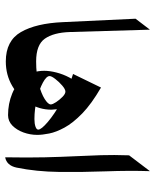

<svg xmlns="http://www.w3.org/2000/svg" viewBox="48 -622 576 711"><g transform="rotate(90 335.5 -266.0)"><path d="M207 0Q130.4 0 98.1 -56.2Q65.9 -112.3 61.5 -210.9L48.8 -480.5L89.4 -533.7L98.1 -237.3Q100.1 -176.8 122.8 -144.5Q145.5 -112.3 207 -112.3Q221.2 -112.3 228.5 -92.8Q235.8 -73.2 235.8 -56.2Q235.8 -39.1 228.5 -19.5Q221.2 0 207 0Z M303.7 -352.5Q364.3 -317.4 399.7 -283Q435.1 -248.5 451.9 -217.5Q468.8 -186.5 473.9 -160.6Q479 -134.8 479 -116.7Q479 -90.3 470 -65.4Q460.9 -40.5 444.6 -24.4Q428.2 -8.3 405.8 -8.3Q363.3 -8.3 325.9 -23.7Q288.6 -39.1 265.1 -68.8Q241.7 -98.6 241.7 -142.6Q241.7 -162.6 248 -187.5Q254.4 -212.4 266.4 -235.1Q278.3 -257.8 295.2 -272.5Q312 -287.1 333 -287.1Q350.1 -287.1 360.6 -270.8Q371.1 -254.4 376.5 -232.4Q381.8 -210.4 383.8 -191.9Q385.7 -173.3 385.7 -168.9Q385.7 -125 362.1 -86.4Q338.4 -47.9 297.9 -23.9Q257.3 0 207 0Q195.8 0 190.2 -19.5Q184.6 -39.1 184.6 -56.2Q184.6 -73.2 190.2 -92.8Q195.8 -112.3 207 -112.3Q254.9 -112.3 290.5 -121.8Q326.2 -131.3 346.2 -144Q366.2 -156.7 366.2 -166.5Q366.2 -173.3 357.7 -186.3Q349.1 -199.2 338.1 -210Q327.1 -220.7 318.8 -220.7Q310.1 -220.7 296.4 -209Q282.7 -197.3 272 -183.3Q261.2 -169.4 261.2 -162.1Q261.2 -150.4 285.6 -137.2Q310.1 -124 346.9 -115Q383.8 -106 420.4 -106Q437.5 -106 448.5 -109.9Q459.5 -113.8 459.5 -120.1Q459.5 -131.3 431.2 -155.5Q402.8 -179.7 356.2 -206.1Q309.6 -232.4 253.4 -249Z M554.7 -456.5 613.3 -533.7Q610.8 -457 614 -370.4Q617.2 -283.7 616.2 -198.2Q615.2 -112.8 600.1 -39.6Q592.3 -3.4 562 2.4Q563.5 -83.5 562 -145Q560.5 -206.5 558.1 -255.6Q555.7 -304.7 554.2 -352.1Q552.7 -399.4 554.7 -456.5Z"/></g></svg>

Font: Lateef SemiBold
Style: Regular
Weight: 600
Designer: SIL International
Foundry: SIL International
Version: Version 4.200